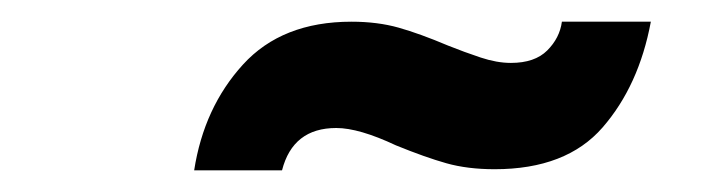

<svg xmlns="http://www.w3.org/2000/svg" viewBox="-20 -467 655 177"><path d="M304 -447Q328 -447 347.5 -441.5Q367 -436 393 -425Q408 -419 423 -414Q438 -409 451 -409Q473 -409 484.5 -420.5Q496 -432 498 -447H580Q569 -388 535.5 -349.5Q502 -311 436 -311Q411 -311 391.5 -316.5Q372 -322 345 -333Q311 -349 290 -349Q250 -349 240 -310H159Q168 -368 204 -407.5Q240 -447 304 -447Z"/></svg>

Font: Be Vietnam ExtraBold
Style: Italic
Weight: 800
Italic angle: -9.778°
Designer: Gabriel Lam
Foundry: TypeRant
Version: Version 3.000